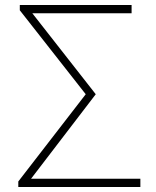

<svg xmlns="http://www.w3.org/2000/svg" viewBox="-20 -746 622 766"><path d="M53 0V-22L322 -370L59 -705V-726H505V-693H109L362 -370L104 -33H540V0Z"/></svg>

Font: Noto Sans SC Thin
Style: Regular
Weight: 100
Designer: Ryoko NISHIZUKA 西塚涼子 (kana, bopomofo & ideographs); Paul D. Hunt (Latin, Greek & Cyrillic); Sandoll Communications 산돌커뮤니
Foundry: Adobe
Version: Version 2.004-H2;hotconv 1.0.118;makeotfexe 2.5.65603